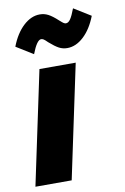

<svg xmlns="http://www.w3.org/2000/svg" viewBox="-85 -800 552 850"><g transform="rotate(-10 190.5 -374.5)"><path d="M4 0 112 -510H275L167 0ZM235 -707Q247 -696 252.5 -692.5Q258 -689 263 -689Q274 -689 283.5 -703Q293 -717 305 -749L381 -702Q359 -645 324 -612.5Q289 -580 250 -580Q230 -580 213 -589Q196 -598 171 -620Q158 -633 152.5 -636Q147 -639 142 -639Q123 -639 100 -579L24 -626Q46 -683 81 -715.5Q116 -748 155 -748Q175 -748 192.5 -739Q210 -730 235 -707Z"/></g></svg>

Font: Wix Madefor Text ExtraBold
Style: Italic
Weight: 800
Italic angle: -12°
Designer: Dalton Maag Ltd
Foundry: Dalton Maag Ltd
Version: Version 3.100